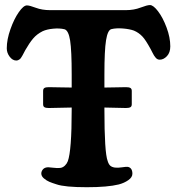

<svg xmlns="http://www.w3.org/2000/svg" viewBox="-20 -744 714 774"><path d="M269 -301.3V-310.5Q194.8 -308.6 176.8 -308.6Q164.6 -308.6 159.2 -311.8Q153.8 -314.9 153.8 -323.7V-377.4Q153.8 -386.2 159.2 -389.4Q164.6 -392.6 176.8 -392.6Q191.4 -392.6 223.4 -391.8Q255.4 -391.1 269 -391.1V-444.3Q269 -540 262.7 -580.6Q256.3 -621.1 240.2 -626Q220.2 -630.9 194.6 -628.4Q168.9 -626 151.9 -618.2Q128.4 -606.4 113.3 -588.4Q98.1 -570.3 82 -542Q80.1 -538.6 76.2 -531Q72.3 -523.4 70.6 -520.5Q68.8 -517.6 65.7 -512.5Q62.5 -507.3 59.8 -505.4Q57.1 -503.4 53.5 -501.7Q49.8 -500 45.4 -500Q30.8 -500 19 -515.4Q7.3 -530.8 7.3 -549.3Q7.3 -584.5 22 -626Q36.6 -667.5 55.7 -694.8Q74.7 -722.2 88.4 -722.2Q99.1 -722.2 124.5 -712.6Q149.9 -703.1 181.6 -703.1H487.3Q520 -703.1 546.6 -713.4Q573.2 -723.6 584.5 -723.6Q598.1 -723.6 617.4 -698.2Q636.7 -672.9 651.6 -632.8Q666.5 -592.8 666.5 -557.1Q666.5 -532.2 653.1 -517.8Q639.6 -503.4 624 -503.4Q619.1 -503.4 615 -505.4Q610.8 -507.3 606.9 -512.2Q603 -517.1 600.8 -520.5Q598.6 -523.9 594 -533Q589.4 -542 587.4 -545.9Q566.9 -583.5 554.2 -596.7Q539.6 -612.3 520 -620.6Q502.4 -627 475.1 -629.2Q447.8 -631.3 428.7 -626.5Q414.1 -622.6 407.5 -581.8Q400.9 -541 400.9 -443.8V-391.1Q415 -391.1 444.3 -391.8Q473.6 -392.6 487.8 -392.6Q500 -392.6 505.6 -389.4Q511.2 -386.2 511.2 -377.4V-323.7Q511.2 -314.9 505.6 -311.8Q500 -308.6 487.8 -308.6Q473.1 -308.6 400.9 -310.5V-303.7Q400.9 -128.4 414.1 -94.7Q418 -82 424.3 -76.2Q430.7 -70.3 443.4 -68.4Q455.6 -66.9 472.4 -69.6Q489.3 -72.3 495.6 -71.3Q513.7 -67.4 513.7 -43.5Q513.7 -29.3 497.3 -17.8Q481 -6.3 459 -0.5Q414.1 10.7 330.1 10.7Q240.7 10.7 207.5 -1Q190.4 -6.3 179.2 -11Q168 -15.6 157.2 -24.7Q146.5 -33.7 146.5 -44.4Q146.5 -52.7 151.9 -59.8Q157.2 -66.9 166.5 -68.8Q172.4 -70.8 191.4 -68.1Q210.4 -65.4 225.1 -67.4Q234.4 -69.3 241.9 -76.7Q249.5 -84 253.4 -94.2Q269 -136.7 269 -301.3Z"/></svg>

Font: Cooper* SemiBold
Style: Regular
Weight: 600
Designer: Owen Earl
Foundry: indestructible type*
Version: Version 0.001